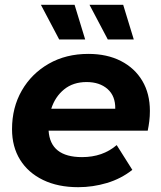

<svg xmlns="http://www.w3.org/2000/svg" viewBox="-20 -770 668 798"><path d="M305 8Q221 8 159 -22Q97 -52 63.5 -106Q30 -160 30 -233Q30 -323 70.5 -393.5Q111 -464 182.5 -505Q254 -546 347 -546Q425 -546 482.5 -516.5Q540 -487 571.5 -434Q603 -381 603 -309Q603 -287 600.5 -266.5Q598 -246 594 -227H182Q189 -117 321 -117Q407 -117 465 -167L530 -64Q483 -27 424.5 -9.5Q366 8 305 8ZM193 -318H459Q460 -371 427 -400Q394 -429 340 -429Q284 -429 246.5 -398.5Q209 -368 193 -318ZM226 -606 150 -750H290L334 -606ZM428 -606 352 -750H492L536 -606Z"/></svg>

Font: Montserrat
Style: Bold Italic
Weight: 700
Italic angle: -11.3°
Designer: Julieta Ulanovsky
Foundry: Julieta Ulanovsky
Version: Version 9.000; ttfautohint (v1.8.4.7-5d5b)